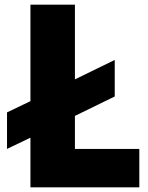

<svg xmlns="http://www.w3.org/2000/svg" viewBox="-20 -800 630 820"><path d="M575 0H110V-212L10 -164V-320L110 -368V-780H300V-461L470 -544V-388L300 -305V-164H575Z"/></svg>

Font: Tanohe Sans Black
Style: Regular
Weight: 900
Designer: Village Type and Design LLC & Cristiano Sobral
Foundry: Cooper Hewitt Smithsonian Design Museum
Version: Version 1.00;March 11, 2020;FontCreator 12.0.0.2522 64-bit; 